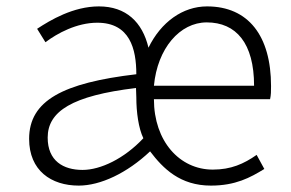

<svg xmlns="http://www.w3.org/2000/svg" viewBox="-20 -567 908 600"><path d="M226 13C294 13 377 -26 449 -94C490 -40 543 13 639 13C716 13 762 -12 806 -39L782 -83C742 -55 702 -37 645 -37C541 -37 461 -126 461 -257H824C827 -270 827 -283 827 -298C827 -455 756 -547 627 -547C551 -547 483 -498 444 -418C425 -498 374 -547 289 -547C209 -547 137 -504 96 -477L122 -435C159 -463 220 -496 284 -496C386 -496 406 -414 406 -335C177 -308 71 -253 71 -133C71 -34 140 13 226 13ZM461 -299C472 -416 542 -497 626 -497C718 -497 774 -432 774 -299ZM238 -36C178 -36 129 -64 129 -137C129 -219 205 -268 405 -292L406 -263C406 -216 413 -166 428 -135C368 -71 294 -36 238 -36Z"/></svg>

Font: Spoqa Han Sans Neo Light
Style: Regular
Weight: 300
Designer: [Spoqa Han Sans Neo] Dong-huui Kim  Younghwa Kang  Yujin Lee  [Noto Sans] Ryoko NISHIZUKA  (kana & ideographs); Paul D. 
Foundry: Spoqa (http://www.spoqa-han-sans.com)
Version: Version 1.000